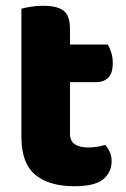

<svg xmlns="http://www.w3.org/2000/svg" viewBox="-20 -629 437 664"><path d="M54 -264H222V-167Q222 -142 238.5 -130.5Q255 -119 285 -119Q300 -119 316 -121.5Q332 -124 344 -128Q353 -118 359.5 -104Q366 -90 366 -71Q366 -34 337.5 -9.5Q309 15 237 15Q149 15 101.5 -25Q54 -65 54 -155ZM164 -345V-475H353Q359 -465 364.5 -448Q370 -431 370 -411Q370 -376 354.5 -360.5Q339 -345 313 -345ZM222 -240H54V-599Q65 -602 85.5 -605.5Q106 -609 129 -609Q178 -609 200 -592Q222 -575 222 -529Z"/></svg>

Font: Baloo Tamma 2 ExtraBold
Style: Regular
Weight: 800
Designer: Divya Kowshik, Shuchita Grover and Ek Type
Foundry: Ek Type
Version: Version 1.700